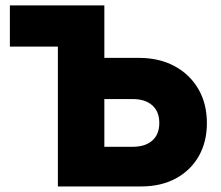

<svg xmlns="http://www.w3.org/2000/svg" viewBox="-20 -670 795 690"><path d="M479.5 -462Q552 -462 607 -432.5Q662 -403 692.8 -350.2Q723.5 -297.5 723.5 -228Q723.5 -159.5 694 -108.2Q664.5 -57 611.5 -28.5Q558.5 0 488 0H188V-502.5H15.5V-650.5H355V-462ZM457 -142.5Q502 -142.5 527.2 -164.8Q552.5 -187 552.5 -228Q552.5 -269 527.2 -291.5Q502 -314 457 -314H355V-142.5Z"/></svg>

Font: Overused Grotesk ExtraBold
Style: Regular
Weight: 800
Version: Version 0.004